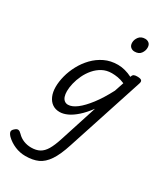

<svg xmlns="http://www.w3.org/2000/svg" viewBox="-380 -912 1267 1467"><g transform="rotate(30 254.0 -178.0)"><path d="M101 439Q52 439 7.5 420Q-37 401 -70 369Q-88 350 -90 335Q-92 320 -72 304Q-56 290 -43 292.5Q-30 295 -15 311Q9 336 40.5 348.5Q72 361 107 361Q151 361 181 344.5Q211 328 233 291Q255 254 275 192L382 -140Q342 -86 302.5 -51Q263 -16 227 0.5Q191 17 159 17Q122 17 95 -1.5Q68 -20 53 -54.5Q38 -89 38 -135Q38 -181 51.5 -233Q65 -285 92 -335.5Q119 -386 159 -427.5Q199 -469 251 -494Q303 -519 368 -519Q398 -519 430.5 -510.5Q463 -502 494 -486L495 -489Q500 -505 510 -510Q520 -515 538 -515Q569 -515 577.5 -505.5Q586 -496 579 -476L360 195Q329 292 293 345Q257 398 211.5 418.5Q166 439 101 439ZM187 -63Q222 -63 264 -95Q306 -127 352.5 -187.5Q399 -248 445 -336L472 -417Q439 -431 411.5 -435.5Q384 -440 359 -440Q313 -440 276.5 -420.5Q240 -401 212 -368.5Q184 -336 165.5 -297Q147 -258 138 -219.5Q129 -181 129 -150Q129 -123 135.5 -103.5Q142 -84 155.5 -73.5Q169 -63 187 -63ZM424 -669Q404 -669 389.5 -682Q375 -695 375 -720Q375 -747 393.5 -771Q412 -795 448 -795Q468 -795 482.5 -782.5Q497 -770 497 -744Q497 -717 479.5 -693Q462 -669 424 -669Z"/></g></svg>

Font: Playwrite DE LA
Style: Regular
Weight: 400
Designer: Veronika Burian, José Scaglione
Foundry: TypeTogether
Version: Version 1.002